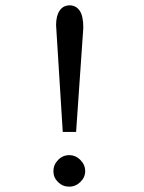

<svg xmlns="http://www.w3.org/2000/svg" viewBox="-20 -688 540 719"><path d="M215 -194 190 -594Q190 -629 203.5 -648.5Q217 -668 241 -668Q264 -668 278 -648.5Q292 -629 292 -584L265 -194ZM239 11Q215 11 197.5 -6Q180 -23 180 -47Q180 -71 197.5 -89Q215 -107 239 -107Q263 -107 281 -89Q299 -71 299 -47Q299 -24 281 -6.5Q263 11 239 11Z"/></svg>

Font: Inconsolata Nerd Font Mono
Style: Regular
Weight: 400
Monospace: yes
Designer: Raph Levien, Cyreal, Brenton Simpson
Foundry: Raph Levien, Cyreal, Google
Version: Version 3.000; ttfautohint (v1.8.3);Nerd Fonts 3.0.2